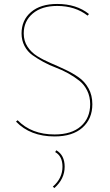

<svg xmlns="http://www.w3.org/2000/svg" viewBox="-20 -683 554 971"><path d="M436 -156Q436 -194 421 -224.5Q406 -255 381.5 -274.5Q357 -294 326 -311.5Q295 -329 262.5 -341Q230 -353 199 -370Q168 -387 143.5 -404.5Q119 -422 104 -450.5Q89 -479 89 -514Q89 -581 137 -622Q185 -663 269 -663Q367 -663 430 -612L423 -604Q360 -653 269 -653Q191 -653 145.5 -614.5Q100 -576 100 -514Q100 -476 119 -447Q138 -418 168.5 -399Q199 -380 236.5 -364Q274 -348 311 -330.5Q348 -313 378.5 -291.5Q409 -270 428 -235.5Q447 -201 447 -156Q447 -82 397 -37.5Q347 7 256 7Q133 7 61 -68L69 -75Q139 -3 256 -3Q342 -3 389 -44.5Q436 -86 436 -156ZM255 268 247 261Q296 219 296 160Q296 107 259 86L265 77Q307 102 307 160Q307 222 255 268Z"/></svg>

Font: EauTest Hairline
Style: Regular
Weight: 250
Designer: Christian Thalmann (Catharsis Fonts)
Version: Version 0.001;PS 000.001;hotconv 1.0.88;makeotf.lib2.5.64775